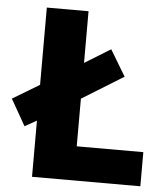

<svg xmlns="http://www.w3.org/2000/svg" viewBox="-62 -761 708 807"><g transform="rotate(5 292.5 -357.0)"><path d="M103 0V-237L53 -209L-10 -320L103 -388V-714H279V-496L388 -563L454 -453L279 -345V-144H560V0Z"/></g></svg>

Font: Noto Sans Oriya ExtraBold
Style: Regular
Weight: 800
Version: Version 2.003